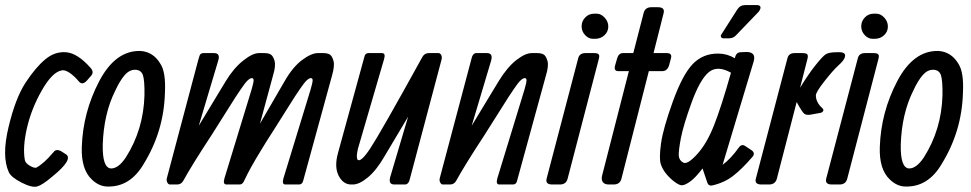

<svg xmlns="http://www.w3.org/2000/svg" viewBox="-28 -713 3752 742"><path d="M320.8 -452.1Q336.9 -435.1 324.7 -420.9L308.1 -401.9Q291 -382.8 277.8 -397L267.1 -409.2Q231 -445.8 210 -440.9Q173.8 -434.1 133.8 -364Q93.8 -293.9 76.4 -219.5Q59.1 -145 67.9 -95.2Q69.8 -83 86.4 -73Q103 -63 111.8 -64.9Q142.1 -81.1 178.7 -125Q189.9 -140.1 210.9 -127L226.1 -117.2Q257.8 -98.1 171.9 -28.8Q135.7 2 115.7 7.6Q95.7 13.2 55.4 -7.3Q15.1 -27.8 5.9 -47.9Q-22 -108.9 4.9 -221.4Q31.7 -334 70.8 -393.6Q109.9 -453.1 147.5 -484.1Q185.1 -515.1 228.5 -511Q272 -506.8 320.8 -452.1Z M288.1 -145Q292.5 -278.8 355 -398.4Q417.5 -518.1 514.2 -516.1Q564.5 -513.2 592.3 -465.8Q613.3 -433.1 609.4 -355Q605.5 -207 528.3 -81.1Q475.1 11.2 385.3 7.8Q353.5 6.8 326.2 -20Q285.2 -59.1 288.1 -145ZM458.5 -105Q526.4 -211.9 530.3 -344.2Q531.2 -402.8 524.2 -422.9Q517.1 -442.9 494.6 -443.4Q472.2 -443.8 453.6 -422.4Q435.1 -400.9 417.5 -362.8Q373 -273.9 369.1 -154.8Q367.2 -64.9 400.4 -62Q429.2 -61 458.5 -105Z M738.3 -481.9Q743.2 -501 747.3 -504.4Q751.5 -507.8 758.3 -507.8H799.3Q824.2 -507.8 815.4 -479L740.2 -227.1L844.2 -398.9Q874.5 -449.2 911.4 -478.5Q948.2 -507.8 972.2 -507.8H993.2Q1009.3 -507.8 1018.3 -502.4Q1027.3 -497.1 1033 -478Q1038.6 -459 1027.3 -421.9L976.6 -234.9L1072.3 -399.9Q1103.5 -454.1 1139.4 -481Q1175.3 -507.8 1200.2 -507.8H1221.2Q1237.3 -507.8 1246.3 -502.4Q1255.4 -497.1 1260.7 -478Q1266.1 -459 1255.4 -421.9L1143.6 -14.2Q1140.1 0 1127.4 0H1075.2Q1060.5 0 1067.4 -23.9L1172.4 -367.2Q1180.2 -394 1180.2 -402.6Q1180.2 -411.1 1173.3 -411.1Q1166.5 -411.1 1157 -402.1Q1147.5 -393.1 1131.3 -369.1Q1112.3 -341.8 1089.8 -305.4Q1067.4 -269 1030.8 -211.9Q994.1 -154.8 982.4 -134.8Q937.5 -62 915.5 -14.2Q909.2 0 898.4 0H847.2Q832.5 0 839.4 -23.9L944.3 -367.2Q952.1 -394 952.1 -402.6Q952.1 -411.1 945.3 -411.1Q938.5 -411.1 929 -402.1Q919.4 -393.1 903.3 -369.1Q884.3 -341.8 857.4 -298.3Q830.6 -254.9 789.6 -190.9Q712.4 -73.2 680.2 -14.2Q672.4 0 656.2 0H628.4Q622.6 0 618.4 -8.1Q614.3 -16.1 617.2 -25.9Z M1549.3 -262.2 1458 -108.9Q1426.3 -54.2 1393.3 -27.1Q1360.4 0 1335.4 0H1329.1Q1298.3 0 1280.8 -33.9Q1263.2 -67.9 1278.3 -122.1L1380.4 -494.1Q1383.3 -507.8 1396 -507.8H1448.2Q1463.4 -507.8 1456.1 -483.9L1355 -137.2Q1348.1 -106 1353 -97.2Q1364.3 -81.1 1403.3 -140.1Q1442.4 -199.2 1605 -494.1Q1613.3 -507.8 1629.4 -507.8H1667Q1673.3 -507.8 1677.2 -500Q1681.2 -492.2 1678.2 -481.9L1557.1 -25.9Q1552.2 0 1537.1 0H1496.1Q1472.2 0 1480 -28.8Z M1794.9 -227.1 1898.9 -398.9Q1932.1 -453.1 1967 -480.5Q2002 -507.8 2026.9 -507.8H2047.9Q2064 -507.8 2073 -502.4Q2082 -497.1 2087.6 -478Q2093.3 -459 2082 -421.9L1970.2 -14.2Q1967.3 0 1954.1 0H1901.9Q1887.2 0 1894 -23.9L1999 -367.2Q2006.8 -394 2006.8 -402.6Q2006.8 -411.1 2000 -411.1Q1993.2 -411.1 1983.6 -402.1Q1974.1 -393.1 1958 -369.1Q1939 -341.8 1912.1 -298.3Q1885.3 -254.9 1844.2 -190.9Q1767.1 -73.2 1734.9 -14.2Q1727.1 0 1710.9 0H1683.1Q1677.2 0 1673.1 -8.1Q1668.9 -16.1 1671.9 -25.9L1793 -481.9Q1797.9 -507.8 1813 -507.8H1854Q1877.9 -507.8 1870.1 -479Z M2268.6 -660.2H2277.8Q2294.4 -660.2 2308.6 -645Q2322.8 -629.9 2322.8 -610.4Q2322.8 -590.8 2308.1 -576.9Q2293.5 -563 2271.5 -563H2263.7Q2246.6 -563 2233.2 -577.4Q2219.7 -591.8 2219.7 -611.3Q2219.7 -630.9 2233.6 -645.5Q2247.6 -660.2 2268.6 -660.2ZM2286.6 -486.8 2165.5 -22Q2159.7 0 2135.7 0H2106.4Q2078.6 0 2084.5 -22.9L2206.5 -487.8Q2211.4 -507.8 2234.4 -507.8H2267.6Q2280.8 -507.8 2285.2 -503.4Q2289.6 -499 2286.6 -486.8Z M2536.6 -662.1 2497.6 -507.8H2549.3Q2571.3 -507.8 2564.5 -485.8L2557.6 -460Q2550.3 -438 2531.2 -438H2479.5L2373.5 -22Q2367.7 0 2343.3 0H2324.7Q2308.6 0 2302 -9Q2295.4 -18.1 2298.3 -32.2L2402.3 -438H2362.3Q2342.3 -438 2349.6 -461.9L2357.4 -488.8Q2363.3 -507.8 2379.4 -507.8H2419.4L2459.5 -663.1Q2465.3 -685.1 2489.3 -685.1H2514.6Q2542.5 -685.1 2536.6 -662.1Z M2812 -487.8Q2815.9 -511.2 2835 -511.2L2857.9 -512.2Q2894.5 -511.2 2884.8 -476.1L2764.6 -76.2Q2795.9 -99.1 2826.7 -142.1Q2837.9 -158.2 2851.6 -148.9L2876 -132.8Q2891.6 -122.1 2880.9 -107.9Q2839.8 -60.1 2805.4 -33.4Q2771 -6.8 2723.6 3.9Q2710 5.9 2705.6 -6.8L2687 -62Q2658.7 -24.9 2638.7 -11Q2618.7 2.9 2607.9 2.9H2606Q2597.7 2.9 2581.3 -8.5Q2564.9 -20 2548.8 -38.6Q2532.7 -57.1 2525.6 -79.1Q2518.6 -101.1 2526.6 -158.9Q2534.7 -216.8 2572.3 -320.8Q2609.9 -424.8 2649.4 -465.8Q2689 -506.8 2748.5 -505.9Q2781.7 -505.9 2812 -487.8ZM2796.9 -432.1Q2743.7 -461.9 2710.2 -433.3Q2676.8 -404.8 2644.8 -316.9Q2612.8 -229 2603.3 -179Q2593.8 -128.9 2595.2 -110.8Q2596.7 -92.8 2612.8 -84.5Q2628.9 -76.2 2666.3 -117.2Q2703.6 -158.2 2731.7 -229.5Q2759.8 -300.8 2796.9 -432.1ZM2897 -693.4Q2908.2 -693.4 2910.6 -686.8Q2913.1 -680.2 2904.3 -668L2816.9 -577.1Q2806.2 -564.9 2789.1 -564.9H2768.1Q2760.3 -564.9 2758.3 -570.6Q2756.3 -576.2 2759.3 -579.1L2821.3 -676.3Q2832 -693.4 2852.1 -693.4Z M3064 -374Q3095.7 -425.8 3122.8 -460Q3149.9 -494.1 3162.4 -502.7Q3174.8 -511.2 3206.1 -511.2H3215.8Q3245.1 -511.2 3235.8 -488.8Q3231 -477.1 3211.4 -459.5Q3191.9 -441.9 3158.4 -399.4Q3125 -356.9 3125 -344.2Q3125 -317.9 3149.9 -294.9Q3155.8 -290 3153.3 -284.4Q3150.9 -278.8 3143.1 -276.9L3105 -270Q3088.9 -267.1 3080.3 -273.4Q3071.8 -279.8 3050.8 -318.8L2974.1 -22Q2967.8 0 2943.8 0H2915Q2886.7 0 2893.1 -22.9L3015.1 -487.8Q3020 -507.8 3043 -507.8H3073.7Q3086.9 -507.8 3091.3 -503.4Q3095.7 -499 3092.8 -486.8Z M3349.1 -660.2H3358.4Q3375 -660.2 3389.2 -645Q3403.3 -629.9 3403.3 -610.4Q3403.3 -590.8 3388.7 -576.9Q3374 -563 3352.1 -563H3344.2Q3327.1 -563 3313.7 -577.4Q3300.3 -591.8 3300.3 -611.3Q3300.3 -630.9 3314.2 -645.5Q3328.1 -660.2 3349.1 -660.2ZM3367.2 -486.8 3246.1 -22Q3240.2 0 3216.3 0H3187Q3159.2 0 3165 -22.9L3287.1 -487.8Q3292 -507.8 3314.9 -507.8H3348.1Q3361.3 -507.8 3365.7 -503.4Q3370.1 -499 3367.2 -486.8Z M3372.1 -145Q3376.5 -278.8 3439 -398.4Q3501.5 -518.1 3598.1 -516.1Q3648.4 -513.2 3676.3 -465.8Q3697.3 -433.1 3693.4 -355Q3689.5 -207 3612.3 -81.1Q3559.1 11.2 3469.2 7.8Q3437.5 6.8 3410.2 -20Q3369.1 -59.1 3372.1 -145ZM3542.5 -105Q3610.4 -211.9 3614.3 -344.2Q3615.2 -402.8 3608.2 -422.9Q3601.1 -442.9 3578.6 -443.4Q3556.2 -443.8 3537.6 -422.4Q3519 -400.9 3501.5 -362.8Q3457 -273.9 3453.1 -154.8Q3451.2 -64.9 3484.4 -62Q3513.2 -61 3542.5 -105Z"/></svg>

Font: Allan
Style: Regular
Weight: 400
Designer: Anton Koovit
Foundry: Anton Koovit
Version: Version 1.002